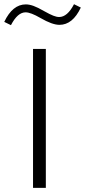

<svg xmlns="http://www.w3.org/2000/svg" viewBox="-37 -902 408 922"><path d="M-16.6 -796.9Q23.4 -880.9 86.9 -880.9Q104 -880.9 124.3 -873.5Q144.5 -866.2 175.8 -848.1Q202.6 -833 218.8 -826.7Q234.9 -820.3 247.1 -820.3Q286.6 -820.3 318.4 -881.8L351.1 -865.7Q312 -782.7 248.5 -782.7Q213.9 -782.7 157.7 -815.4Q110.4 -842.8 85.9 -842.8Q47.4 -842.8 15.6 -781.2ZM183.1 0H121.6V-667H183.1Z"/></svg>

Font: Estedad-FD Light
Style: Regular
Weight: 300
Designer: Amin Abedi
Version: Version 7.3